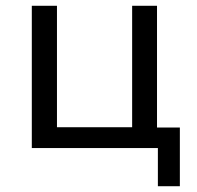

<svg xmlns="http://www.w3.org/2000/svg" viewBox="-20 -512 680 664"><path d="M526 132V0H90V-492H177V-72H437V-492H523V-71H602V132Z"/></svg>

Font: Nunito Sans 9pt
Style: Regular
Weight: 400
Version: Version 3.101;gftools[0.9.27]